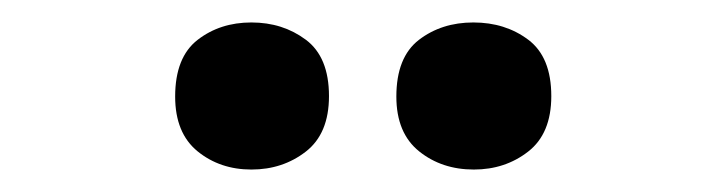

<svg xmlns="http://www.w3.org/2000/svg" viewBox="-20 -772 647 171"><path d="M136 -686Q136 -721 156 -736.5Q176 -752 203.9 -752Q231.8 -752 252.4 -736.6Q273 -721.2 273 -686.4Q273 -653 252.4 -637Q231.8 -621 203.9 -621Q176 -621 156 -637.2Q136 -653.5 136 -686ZM333 -686Q333 -721 353.1 -736.5Q373.3 -752 401.6 -752Q430 -752 450.5 -736.6Q471 -721.2 471 -686.4Q471 -653 450.4 -637Q429.9 -621 402 -621Q373.5 -621 353.3 -637.2Q333 -653.5 333 -686Z"/></svg>

Font: Noto Sans Cham
Style: Regular
Weight: 400
Designer: Monotype Design Team
Foundry: Monotype Imaging Inc.
Version: Version 2.002